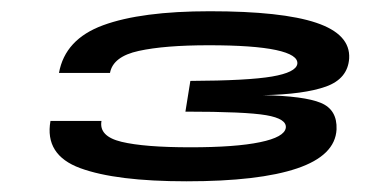

<svg xmlns="http://www.w3.org/2000/svg" viewBox="-20 -702 666 350"><path d="M320 -371.5Q191.5 -371.5 126.2 -395.5Q61 -419.5 72 -481.5H165Q160 -453.5 201.5 -443.5Q243 -433.5 327 -433.5Q409.5 -433.5 454 -442.8Q498.5 -452 501 -469Q503 -485.5 465.2 -492Q427.5 -498.5 318 -498.5L327 -554.5Q432 -555 475.8 -562.5Q519.5 -570 522 -585.5Q524 -602 483.2 -610.8Q442.5 -619.5 360.5 -619.5Q280 -619.5 233 -609.2Q186 -599 180.5 -569H87.5Q98.5 -630.5 168 -656Q237.5 -681.5 362.5 -681.5Q494 -681.5 556.5 -660.5Q619 -639.5 616.5 -595.5Q614 -558.5 574.2 -544.2Q534.5 -530 459.5 -528.5Q534.5 -527 564.8 -514.5Q595 -502 593.5 -466Q591 -418.5 521.5 -395Q452 -371.5 320 -371.5Z"/></svg>

Font: Anybody UltraExpanded Regular
Style: Bold Italic
Weight: 700
Width: 9
Italic angle: -10°
Designer: Tyler Finck
Foundry: Etcetera Type Company
Version: Version 1.010; ttfautohint (v1.8.3) -l 8 -r 50 -G 200 -x 14 